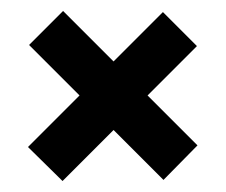

<svg xmlns="http://www.w3.org/2000/svg" viewBox="-20 -450 412 350"><path d="M94 -120 31 -182 125 -276 33 -368 95 -430 187 -338 277 -428 339 -366 249 -276 340 -185 278 -122 187 -213Z"/></svg>

Font: Zilla Slab Bold
Style: Bold
Weight: 700
Designer: Typotheque.com
Foundry: Typotheque type foundry
Version: Version 1.1; 2017; ttfautohint (v1.6)